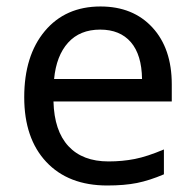

<svg xmlns="http://www.w3.org/2000/svg" viewBox="-20 -566 604 596"><path d="M313 9.8Q192.4 9.8 123.8 -63.2Q55.2 -136.2 55.2 -264.2Q55.2 -393.1 119.1 -469.5Q183.1 -545.9 292 -545.9Q393.1 -545.9 453.1 -480.7Q513.2 -415.5 513.2 -304.2V-251H146Q148.4 -159.7 192.4 -112.3Q236.3 -64.9 316.9 -64.9Q359.9 -64.9 398.4 -72.5Q437 -80.1 488.8 -102.1V-24.9Q444.3 -5.9 405.3 2Q366.2 9.8 313 9.8ZM291 -474.1Q228 -474.1 191.4 -433.6Q154.8 -393.1 147.9 -320.8H420.9Q419.9 -396 386.2 -435.1Q352.5 -474.1 291 -474.1Z"/></svg>

Font: Noto Sans Southeast Asian
Style: Regular
Weight: 400
Designer: Monotype Design Team
Foundry: Monotype Imaging Inc.
Version: Version 1.06 uh; ttfautohint (v1.4.1)